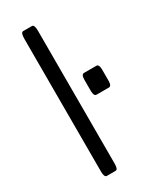

<svg xmlns="http://www.w3.org/2000/svg" viewBox="-184 -754 654 806"><g transform="rotate(-30 143.5 -351.0)"><path d="M213.9 -316.9Q200.7 -316.9 200.7 -342.8V-397Q200.7 -422.4 213.9 -422.4H273.4Q286.6 -422.4 286.6 -397V-342.8Q286.6 -316.9 273.4 -316.9ZM80.6 0Q68.4 0 68.4 -28.3V-671.4Q68.4 -702.1 80.6 -702.1H123Q134.8 -702.1 134.8 -671.4V-28.3Q134.8 0 123 0Z"/></g></svg>

Font: BenchNine
Style: Regular
Weight: 400
Designer: Vernon Adams
Foundry: Vernon Adams
Version: Version 1 ; ttfautohint (v0.92.18-e454-dirty) -l 8 -r 50 -G 